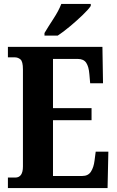

<svg xmlns="http://www.w3.org/2000/svg" viewBox="-20 -951 590 971"><path d="M20 0V-53H57Q96 -53 96 -109V-600Q96 -640 83.5 -650.5Q71 -661 55 -661H20V-714H498L501 -530H436L432 -576Q429 -614 416 -633.5Q403 -653 373 -653H248V-404H443V-343H248V-61H396Q426 -61 440 -83Q454 -105 458 -138L464 -184H528L524 0ZM205 -784Q224 -816 250.5 -856.5Q277 -897 290 -931H439V-921Q428 -904 399 -876Q370 -848 335.5 -819Q301 -790 272 -771H205Z"/></svg>

Font: Noto Serif Tamil ExtraCondensed ExtraBold
Style: Italic
Weight: 800
Width: 2
Italic angle: -12°
Designer: Indian Type Foundry, Tom Grace, and the Monotype Design Team
Foundry: Monotype Imaging Inc.
Version: Version 2.003; ttfautohint (v1.8.4.7-5d5b)